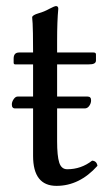

<svg xmlns="http://www.w3.org/2000/svg" viewBox="-20 -602 356 632"><path d="M43 -429.2H88.9Q88.9 -467.3 88.4 -492.2Q87.9 -517.1 87.4 -524.7Q86.9 -532.2 86.4 -537.1Q85.9 -542 85.9 -544.9Q85.9 -552.2 107.9 -558.6Q125.5 -563.5 142.1 -572.8Q158.7 -581.5 164.1 -582Q171.9 -582 171.9 -573.2Q168 -533.2 168 -467.8V-429.2H288.1Q295.9 -429.2 295.9 -422.9V-402.8Q295.9 -389.6 272 -390.1H168V-284.2H268.1Q280.3 -284.2 279.8 -271Q279.8 -262.2 273.9 -253.7Q268.1 -245.1 258.8 -245.1H168V-137.2Q168 -88.4 175 -66.7Q182.1 -44.9 201.2 -44.9Q247.1 -44.9 283.2 -73.2Q298.3 -72.3 300.8 -56.2Q241.7 9.8 166 9.8Q88.9 9.8 88.9 -88.9V-245.1H29.8Q18.6 -245.1 19 -258.8Q19 -266.6 24.9 -275.4Q30.8 -284.2 38.1 -284.2H88.9V-390.1H29.8Q24.9 -390.1 24.9 -396V-409.2Q24.9 -429.2 43 -429.2Z"/></svg>

Font: Linux Libertine O
Style: Regular
Weight: 400
Designer: Philipp H. Poll
Foundry: Philipp H. Poll
Version: Version 5.3.0